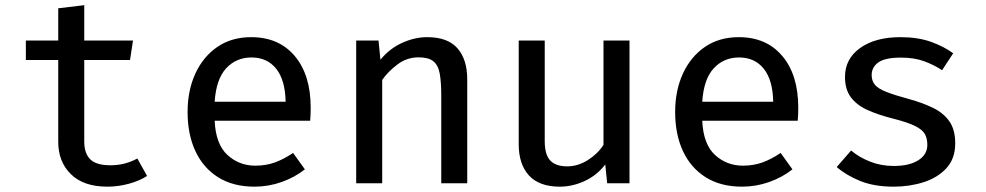

<svg xmlns="http://www.w3.org/2000/svg" viewBox="-20 -694 3732 727"><path d="M536.9 -27.7Q508.2 -9.2 467.9 1.8Q427.7 12.8 386.7 12.8Q296.4 12.8 248.5 -34.4Q200.5 -81.5 200.5 -156.9V-466.7H77.9V-540.5H200.5V-662.6L299 -674.4V-540.5H483.6L472.3 -466.7H299V-157.9Q299 -113.3 321.8 -90.8Q344.6 -68.2 397.9 -68.2Q427.7 -68.2 453.1 -75.1Q478.5 -82.1 500 -93.8Z M792.8 -236.9Q796.9 -147.7 841.3 -107.2Q885.6 -66.7 946.7 -66.7Q987.2 -66.7 1021 -79Q1054.9 -91.3 1089.7 -114.9L1134.4 -52.8Q1096.4 -22.6 1046.7 -4.9Q996.9 12.8 943.6 12.8Q862.6 12.8 805.9 -22.8Q749.2 -58.5 719.7 -122.1Q690.3 -185.6 690.3 -269.7Q690.3 -351.3 719.7 -415.4Q749.2 -479.5 803.1 -516.4Q856.9 -553.3 931.3 -553.3Q1035.9 -553.3 1096.2 -481.8Q1156.4 -410.3 1156.4 -286.2Q1156.4 -272.3 1155.9 -259.5Q1155.4 -246.7 1154.4 -236.9ZM932.3 -476.4Q874.4 -476.4 836.4 -435.4Q798.5 -394.4 792.8 -308.7H1061.5Q1060 -390.8 1025.9 -433.6Q991.8 -476.4 932.3 -476.4Z M1328.7 0V-540.5H1413.3L1420.5 -467.7Q1453.8 -509.2 1501.8 -531.3Q1549.7 -553.3 1597.4 -553.3Q1675.4 -553.3 1712.3 -511Q1749.2 -468.7 1749.2 -393.3V0H1650.8V-332.8Q1650.8 -384.1 1644.9 -415.9Q1639 -447.7 1620.5 -462.3Q1602.1 -476.9 1564.6 -476.9Q1520.5 -476.9 1484.6 -449.7Q1448.7 -422.6 1427.2 -391.3V0Z M2042.6 -540.5V-160Q2042.6 -108.7 2063.3 -86.4Q2084.1 -64.1 2127.7 -64.1Q2168.7 -64.1 2206.4 -88.2Q2244.1 -112.3 2265.1 -145.6V-540.5H2363.6V0H2279L2271.8 -71.3Q2240.5 -30.3 2194.1 -8.7Q2147.7 12.8 2100 12.8Q2021.5 12.8 1982.8 -29.7Q1944.1 -72.3 1944.1 -147.7V-540.5Z M2639 -236.9Q2643.1 -147.7 2687.4 -107.2Q2731.8 -66.7 2792.8 -66.7Q2833.3 -66.7 2867.2 -79Q2901 -91.3 2935.9 -114.9L2980.5 -52.8Q2942.6 -22.6 2892.8 -4.9Q2843.1 12.8 2789.7 12.8Q2708.7 12.8 2652.1 -22.8Q2595.4 -58.5 2565.9 -122.1Q2536.4 -185.6 2536.4 -269.7Q2536.4 -351.3 2565.9 -415.4Q2595.4 -479.5 2649.2 -516.4Q2703.1 -553.3 2777.4 -553.3Q2882.1 -553.3 2942.3 -481.8Q3002.6 -410.3 3002.6 -286.2Q3002.6 -272.3 3002.1 -259.5Q3001.5 -246.7 3000.5 -236.9ZM2778.5 -476.4Q2720.5 -476.4 2682.6 -435.4Q2644.6 -394.4 2639 -308.7H2907.7Q2906.2 -390.8 2872.1 -433.6Q2837.9 -476.4 2778.5 -476.4Z M3364.1 -65.6Q3423.1 -65.6 3457.2 -87.2Q3491.3 -108.7 3491.3 -145.6Q3491.3 -169.2 3482.3 -185.9Q3473.3 -202.6 3445.4 -216.7Q3417.4 -230.8 3361 -245.1Q3305.6 -259 3264.9 -277.4Q3224.1 -295.9 3201.8 -325.6Q3179.5 -355.4 3179.5 -402.6Q3179.5 -471.3 3236.9 -512.3Q3294.4 -553.3 3389.2 -553.3Q3455.9 -553.3 3505.1 -535.6Q3554.4 -517.9 3589.2 -492.3L3547.2 -428.2Q3515.9 -448.7 3478.7 -462.3Q3441.5 -475.9 3391.3 -475.9Q3331.3 -475.9 3305.9 -457.7Q3280.5 -439.5 3280.5 -409.7Q3280.5 -387.2 3293.1 -372.6Q3305.6 -357.9 3336.4 -345.9Q3367.2 -333.8 3421.5 -319Q3474.4 -304.6 3513.8 -285.1Q3553.3 -265.6 3575.1 -234.1Q3596.9 -202.6 3596.9 -151.3Q3596.9 -93.3 3563.6 -57.2Q3530.3 -21 3477.2 -4.1Q3424.1 12.8 3364.1 12.8Q3290.3 12.8 3237.2 -8.7Q3184.1 -30.3 3148.2 -61.5L3202.6 -124.1Q3233.8 -97.9 3275.1 -81.8Q3316.4 -65.6 3364.1 -65.6Z"/></svg>

Font: Fira Code Retina
Style: Regular
Weight: 450
Monospace: yes
Designer: Carrois Corporate, Edenspiekermann AG, Nikita Prokopov
Foundry: Carrois Corporate, Edenspiekermann AG, Nikita Prokopov
Version: Version 6.002